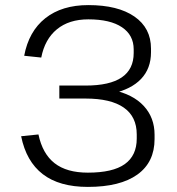

<svg xmlns="http://www.w3.org/2000/svg" viewBox="-20 -727 697 754"><path d="M325 7Q213 7 148 -43Q83 -93 63 -192L131 -199Q147 -123 194.5 -86Q242 -49 325 -49Q423 -49 470 -82.5Q517 -116 517 -183V-199Q517 -269 466 -304.5Q415 -340 316 -340H213V-391H316Q411 -391 458 -423Q505 -455 505 -519V-533Q505 -589 459 -620Q413 -651 327 -651Q251 -651 203.5 -612Q156 -573 142 -501L75 -508Q93 -604 158 -655.5Q223 -707 327 -707Q443 -707 508 -662Q573 -617 573 -536V-522Q573 -458 534 -417Q495 -376 421 -360V-374Q502 -357 544.5 -311Q587 -265 587 -198V-181Q587 -90 519.5 -41.5Q452 7 325 7Z"/></svg>

Font: Pathway Extreme 28pt Light
Style: Regular
Weight: 300
Designer: Eduardo Rodriguez Tunni
Foundry: Eduardo Rodriguez Tunni
Version: Version 1.001;gftools[0.9.26]